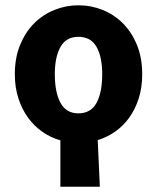

<svg xmlns="http://www.w3.org/2000/svg" viewBox="-20 -528 593 725"><path d="M276 -100Q323 -100 344.5 -139.5Q366 -179 366 -248Q366 -313 344.5 -351Q323 -389 276 -389Q230 -389 208.5 -351Q187 -313 187 -248Q187 -179 208.5 -139.5Q230 -100 276 -100ZM208 177V2Q172 -8 140.5 -30Q109 -52 86 -83.5Q63 -115 49.5 -156.5Q36 -198 36 -248Q36 -310 56 -358.5Q76 -407 109 -440Q142 -473 185.5 -490.5Q229 -508 276 -508Q324 -508 367.5 -490.5Q411 -473 444 -440Q477 -407 497 -358.5Q517 -310 517 -248Q517 -198 504 -157Q491 -116 468.5 -84.5Q446 -53 415.5 -31.5Q385 -10 349 1Q351 46 353 89Q355 132 357 177Z"/></svg>

Font: TT Toshiba Sans
Style: Bold
Weight: 700
Designer: Paul D. Hunt
Foundry: Toshiba Corporation
Version: Version 2.020;PS 2.000;hotconv 1.0.86;makeotf.lib2.5.63406